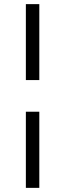

<svg xmlns="http://www.w3.org/2000/svg" viewBox="-20 -778 315 928"><path d="M105 -391V-758H170V-391ZM105 130V-238H170V130Z"/></svg>

Font: Outfit Light
Style: Regular
Weight: 300
Designer: Rodrigo Fuenzalida
Foundry: fragTYPE
Version: Version 1.100; ttfautohint (v1.8.4.7-5d5b)